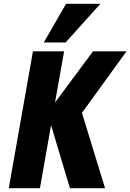

<svg xmlns="http://www.w3.org/2000/svg" viewBox="-20 -997 690 1017"><path d="M250.5 -334 191.5 0H26.5L154.5 -725H319.5L271.5 -454L472.5 -725H650L414 -399L536.5 0H350.5ZM212 -772 330 -977H512L327.5 -772Z"/></svg>

Font: JuliaMono Black
Style: Italic
Weight: 900
Italic angle: -9°
Monospace: yes
Designer: cormullion
Foundry: corm
Version: Version 0.057; ttfautohint (v1.8.4)